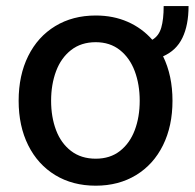

<svg xmlns="http://www.w3.org/2000/svg" viewBox="-20 -587 627 618"><path d="M504.9 -405.8Q535.2 -343.8 535.2 -262.7Q535.2 -181.2 504.6 -119.4Q474.1 -57.6 418 -23.4Q361.8 10.7 288.1 10.7Q213.9 10.7 157.7 -23.4Q101.6 -57.6 70.8 -119.4Q40 -181.2 40 -262.7Q40 -344.7 70.8 -406.7Q101.6 -468.8 157.7 -502.9Q213.9 -537.1 288.1 -537.1Q344.7 -537.1 390.9 -516.8Q437 -496.6 470.2 -459Q491.2 -471.2 499 -497.8Q506.8 -524.4 506.8 -567.4H586.9Q586.9 -505.9 567.1 -465.1Q547.4 -424.3 504.9 -405.8ZM429.7 -262.7Q429.7 -314.9 413.8 -357.7Q397.9 -400.4 366 -425.8Q334 -451.2 288.1 -451.2Q241.2 -451.2 208.7 -425.8Q176.3 -400.4 160.4 -357.7Q144.5 -314.9 144.5 -262.7Q144.5 -210.4 160.4 -168.2Q176.3 -126 208.7 -101.1Q241.2 -76.2 288.1 -76.2Q334.5 -76.2 366.2 -101.1Q397.9 -126 413.8 -168.2Q429.7 -210.4 429.7 -262.7Z"/></svg>

Font: Pretendard JP Medium
Style: Regular
Weight: 500
Designer: Base glyphs from Inter by Rasmus Andersson; Hangeul glyphs from Noto Sans CJK(Source Han Sans) by Jang Soo-young and Kan
Foundry: Kil Hyung-jin
Version: Version 1.309